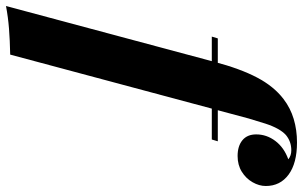

<svg xmlns="http://www.w3.org/2000/svg" viewBox="-256 -617 1010 640"><g transform="rotate(90 249.0 -297.0)"><path d="M51 -498 57 -518H400L394 -498ZM430 -763Q415 -763 402.5 -758.5Q390 -754 379 -745Q368 -735 358.5 -718Q349 -701 341 -676.5Q333 -652 324 -621L111 174Q63 175 24.5 178Q-14 181 -51 188L135 -506Q158 -593 187.5 -649Q217 -705 259 -737Q289 -760 325.5 -771Q362 -782 404 -782Q473 -782 511 -754Q549 -726 549 -678Q549 -656 536.5 -634Q524 -612 501.5 -598Q479 -584 449 -584Q416 -584 396.5 -600Q377 -616 377 -646Q377 -681 399 -710Q421 -739 460 -753Q454 -758 446.5 -760.5Q439 -763 430 -763Z"/></g></svg>

Font: Playfair Display ExtraBold
Style: Italic
Weight: 800
Italic angle: -14°
Designer: Claus Eggers Sørensen
Foundry: Claus Eggers Sørensen
Version: Version 1.203